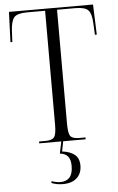

<svg xmlns="http://www.w3.org/2000/svg" viewBox="-62 -756 628 1026"><g transform="rotate(-5 252.0 -243.0)"><path d="M126 0V-10H160Q196 -10 207.5 -25.5Q219 -41 219 -92V-703H123Q70 -703 53 -684Q36 -665 33 -612L30 -552H20L26 -714H477L483 -552H473L470 -612Q468 -665 450.5 -684Q433 -703 381 -703H283V-92Q283 -41 294 -25.5Q305 -10 342 -10H375V0ZM233 228Q202 228 173 217V207Q201 216 221 216Q253 216 270.5 196.5Q288 177 288 135Q288 101 274 84Q260 67 231 64L245 -3H255L244 54Q287 59 311 78.5Q335 98 335 137Q335 179 308.5 203.5Q282 228 233 228Z"/></g></svg>

Font: Noto Serif Display Condensed Light
Style: Regular
Weight: 300
Width: 3
Designer: Monotype Design Team
Foundry: Monotype Imaging Inc.
Version: Version 2.009